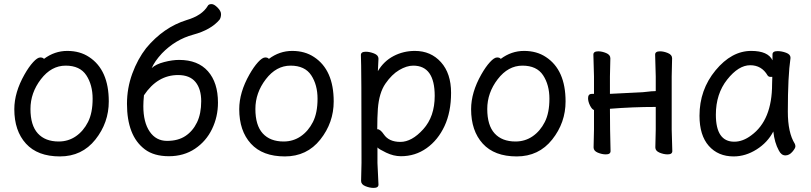

<svg xmlns="http://www.w3.org/2000/svg" viewBox="-20 -741 3966 939"><path d="M267 -49Q314 -49 351 -74.5Q388 -100 410.5 -144.5Q433 -189 433 -258Q433 -326 402 -373Q371 -420 301 -420Q231 -420 180 -353.5Q129 -287 129 -208Q129 -128 165 -88.5Q201 -49 267 -49ZM273 24Q164 24 107 -38.5Q50 -101 50 -207Q50 -289 100 -377Q121 -414 142 -437Q163 -460 177 -460Q190 -460 195 -453Q247 -492 309 -492Q371 -492 416 -462Q512 -399 512 -245Q512 -141 446.5 -58.5Q381 24 273 24Z M797 -52Q851 -52 887 -76Q923 -100 943.5 -142.5Q964 -185 964 -246Q964 -306 936 -340Q908 -374 851 -374Q750 -374 684 -275Q681 -244 681 -222Q681 -143 712 -97.5Q743 -52 797 -52ZM806 23Q733 23 688.5 -10.5Q644 -44 622.5 -100Q601 -156 601 -233Q601 -310 627 -381Q653 -452 695 -506Q780 -608 893 -643Q968 -665 996 -712Q1000 -721 1015 -721Q1027 -721 1044 -704Q1061 -687 1061 -672Q1061 -656 1054 -645Q1012 -595 925 -571.5Q838 -548 772 -480Q736 -441 722 -408Q742 -427 782.5 -437.5Q823 -448 856 -448Q948 -448 997 -392.5Q1046 -337 1046 -239Q1046 -170 1017 -110Q988 -50 933.5 -13.5Q879 23 806 23Z M1367 -49Q1414 -49 1451 -74.5Q1488 -100 1510.5 -144.5Q1533 -189 1533 -258Q1533 -326 1502 -373Q1471 -420 1401 -420Q1331 -420 1280 -353.5Q1229 -287 1229 -208Q1229 -128 1265 -88.5Q1301 -49 1367 -49ZM1373 24Q1264 24 1207 -38.5Q1150 -101 1150 -207Q1150 -289 1200 -377Q1221 -414 1242 -437Q1263 -460 1277 -460Q1290 -460 1295 -453Q1347 -492 1409 -492Q1471 -492 1516 -462Q1612 -399 1612 -245Q1612 -141 1546.5 -58.5Q1481 24 1373 24Z M1938 -47Q1994 -47 2050 -109Q2106 -171 2106 -272Q2106 -420 2001 -420Q1969 -420 1932.5 -398.5Q1896 -377 1865 -332Q1834 -287 1828 -209Q1825 -167 1825 -111L1824 -110Q1824 -109 1826 -109Q1840 -109 1857 -84Q1882 -47 1938 -47ZM1807 178Q1788 178 1767 169.5Q1746 161 1746 144L1748 55Q1748 -421 1745 -472Q1745 -488 1769 -488Q1788 -488 1809.5 -479.5Q1831 -471 1831 -454L1828 -393Q1857 -442 1905 -467Q1953 -492 2009 -492Q2087 -492 2136.5 -437Q2186 -382 2186 -287Q2186 -193 2154 -124.5Q2122 -56 2066.5 -16.5Q2011 23 1941 23Q1905 23 1868.5 5.5Q1832 -12 1826 -20V56L1831 162Q1831 178 1807 178Z M2501 -49Q2548 -49 2585 -74.5Q2622 -100 2644.5 -144.5Q2667 -189 2667 -258Q2667 -326 2636 -373Q2605 -420 2535 -420Q2465 -420 2414 -353.5Q2363 -287 2363 -208Q2363 -128 2399 -88.5Q2435 -49 2501 -49ZM2507 24Q2398 24 2341 -38.5Q2284 -101 2284 -207Q2284 -289 2334 -377Q2355 -414 2376 -437Q2397 -460 2411 -460Q2424 -460 2429 -453Q2481 -492 2543 -492Q2605 -492 2650 -462Q2746 -399 2746 -245Q2746 -141 2680.5 -58.5Q2615 24 2507 24Z M3245 14Q3226 14 3205.5 5.5Q3185 -3 3185 -20L3187 -108V-218Q3074 -218 2963 -209Q2963 -109 2966 -2Q2966 14 2943 14Q2924 14 2903.5 5.5Q2883 -3 2883 -20L2885 -108V-203Q2875 -206 2865.5 -225Q2856 -244 2856 -261Q2856 -282 2875 -282H2885V-367L2882 -474Q2882 -490 2906 -490Q2924 -490 2944.5 -481.5Q2965 -473 2965 -456L2963 -367V-282L3123 -290Q3137 -291 3152 -293Q3167 -295 3177 -295Q3187 -295 3187 -296V-367L3184 -474Q3184 -490 3208 -490Q3226 -490 3246.5 -481.5Q3267 -473 3267 -456L3265 -367V-108L3268 -2Q3268 14 3245 14Z M3571 -48Q3613 -48 3654 -79Q3756 -153 3756 -330L3757 -365H3748Q3739 -365 3734 -372Q3705 -422 3649 -422Q3592 -422 3536.5 -352Q3481 -282 3481 -180Q3481 -48 3571 -48ZM3568 24Q3492 24 3446.5 -27.5Q3401 -79 3401 -175Q3401 -302 3479.5 -397Q3558 -492 3654 -492Q3736 -492 3758 -446V-475Q3758 -491 3783 -491Q3803 -491 3824.5 -483Q3846 -475 3846 -459V-457Q3833 -368 3833 -195Q3833 -92 3867 -38Q3870 -32 3870 -25Q3870 -16 3855 1.5Q3840 19 3821 19Q3801 19 3789 -5Q3768 -43 3762 -98Q3734 -44 3680 -10Q3626 24 3568 24Z"/></svg>

Font: LXGW WenKai Lite Medium
Style: Regular
Weight: 500
Designer: LXGW / Fontworks Inc.
Foundry: LXGW / Fontworks Inc.
Version: Version 1.511; March 25, 2025